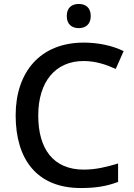

<svg xmlns="http://www.w3.org/2000/svg" viewBox="-20 -939 675 969"><path d="M378 -919C344 -919 317 -902 317 -858C317 -815 344 -797 378 -797C410 -797 438 -815 438 -858C438 -902 410 -919 378 -919ZM402 -631C465 -631 518 -612 564 -591L604 -681C547 -709 475 -724 403 -724C181 -724 59 -573 59 -357C59 -134 167 10 388 10C466 10 521 0 576 -21V-114C520 -97 465 -83 403 -83C249 -83 173 -187 173 -356C173 -527 260 -631 402 -631Z"/></svg>

Font: Noto Sans Cherokee Medium
Style: Regular
Weight: 500
Designer: Monotype Design Team
Foundry: Monotype Imaging Inc.
Version: Version 2.001